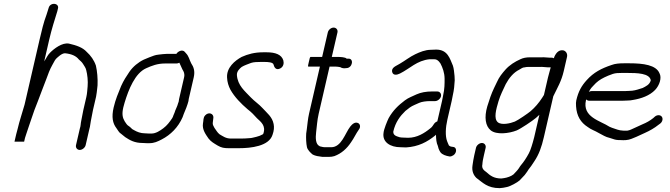

<svg xmlns="http://www.w3.org/2000/svg" viewBox="-20 -756 3471 995"><path d="M231.8 -714 228.1 -702C225.6 -694 223.1 -686.3 220.8 -679C206.3 -641.3 195.3 -594.6 185.2 -551L107.4 -214C95.2 -170.3 80.9 -129.7 71.1 -87C68.1 -77 65.7 -68 63.9 -60L55.1 -22H105.1L109.5 -41C110.7 -46.3 113 -53.3 116.3 -62C124.1 -88.3 132.4 -107 141.6 -137C151.6 -168.8 164.6 -202.8 176.8 -233C186.1 -256.1 210.7 -324 219.9 -346C229.1 -371.8 238.3 -396.4 250.5 -418C257.2 -428.4 262.6 -442.6 270.1 -451C279.2 -459.6 299.7 -480 316.8 -480C349.5 -476.7 374 -466.7 388.4 -448C396.8 -440.4 404 -434.8 410.1 -425C416.1 -414.1 423.9 -406.2 426.7 -393C433 -369.8 436.6 -335.9 434.1 -308C432 -290 432.1 -273.2 427.4 -253L411.9 -186C408.9 -172.6 403.9 -142.3 400.8 -129C397.6 -115.4 398.8 -103.3 393.8 -90L373.9 -4C370.9 9.2 379.9 21 393.2 21C406.4 21 420.9 9.2 423.9 -4L443.5 -89C447.7 -101.5 447.5 -114.9 450.8 -129C454 -142.9 458.6 -171.6 461.9 -186L477.9 -255C480.6 -267 482.3 -285.9 483.8 -298L485.5 -314C487.2 -348 483.7 -387.1 477 -416C467.4 -444.3 450.5 -467.9 429.4 -487C408 -510.5 376.6 -520.8 337.4 -530C302.5 -536.8 259.7 -503.6 239.5 -483C226.6 -470.7 220.2 -454.3 209.1 -438L235.4 -552C247.2 -603 263.4 -654.3 277.1 -698L279.9 -710C290.1 -740.7 239.5 -747 231.8 -714Z M894.1 -477H847.1C833.9 -477 813.7 -474.2 802.2 -473C783.6 -471.3 773 -466 754 -459L725.2 -447C696.5 -433.4 668.6 -410.2 650.7 -384C634.5 -360.1 621.1 -339.8 607.6 -310C592.8 -273.7 578.6 -240.7 568.9 -199C557.4 -149.2 563.9 -117.2 583.2 -92C591.3 -81.5 596.2 -68.9 608.3 -62C615.2 -57.2 622.8 -49.4 629.4 -45C653.2 -29.3 677.5 -15 719.5 -15C728.6 -14.3 735.6 -14 740.2 -14H754.2C779.5 -14 797 -22.5 818.2 -33.5C864 -57.1 903.7 -96.3 926.4 -149L932.1 -165C938.7 -178.7 952.8 -215.5 956.6 -232C956.7 -235.3 957.2 -239 958.1 -243L984 -355C991.6 -388.3 983.1 -409.6 970.8 -428C960.9 -447.1 959 -464.4 943.8 -480L936.7 -488C925.1 -500.3 903 -491.1 894.1 -477ZM903 -221C899.4 -205.2 887.7 -185.1 884.9 -173C882.9 -167 880.7 -161.7 878.2 -157C877.3 -153 875.2 -148.3 872 -143C858.7 -123.3 845.5 -105.5 826 -91C809.8 -78.9 787.7 -64 765.8 -64H751.8C747.1 -64 740.5 -64.3 732 -65C708.2 -65 690.2 -72.8 675.7 -81L665.1 -87L656.9 -95C652.5 -99 647.7 -102.7 642.5 -106C635.7 -111.4 631.7 -120 626.3 -127C615.3 -145.4 610.9 -164.3 618.9 -199C620.8 -207 623 -215.3 625.7 -224C646.6 -293.1 680 -376.5 736.8 -402C767 -415.5 795.5 -427 835.6 -427H894.6C899.2 -427 904.2 -428.3 909.5 -431C915.4 -418.9 919.3 -408.3 925.4 -396C932.1 -385.3 938.4 -374.1 934 -355L908.1 -243C907 -238.3 906.3 -233.7 905.9 -229C905.3 -226.3 904 -225.2 903 -221Z M1229.8 -38H1175.8C1149.8 -38 1133.5 -51.2 1117.9 -60C1106 -69.3 1100.4 -81.4 1091.5 -93C1087.6 -100 1080.7 -111.2 1082.7 -120C1084 -129.6 1085 -138 1085.9 -147C1086.9 -167.4 1061.4 -177.5 1043.6 -158.5C1031.6 -145.7 1035.5 -132.2 1031.8 -116C1026.8 -83.7 1047.2 -58.1 1060.8 -38C1073.6 -21.4 1089.1 -13.1 1109.2 -1C1127.4 9.3 1140.6 12 1164.2 12H1218.2C1280.6 12 1373.5 1.7 1392.2 -57C1400.2 -79.2 1401.3 -96.6 1398.1 -113C1391 -150.9 1363 -170.6 1340.3 -196C1322.7 -215.7 1298.8 -231.2 1279.9 -251C1249.1 -283.9 1211.5 -312.7 1207.7 -367C1206.7 -386.5 1221.8 -400.4 1232.4 -409C1247.3 -418.1 1264.3 -423.2 1281.3 -430C1293.7 -434.5 1315.4 -435 1331.4 -435H1350.4C1367.9 -435 1396.6 -433.8 1398 -420C1401.3 -407.5 1410.1 -390.4 1431.6 -401C1449.3 -409.7 1452.3 -428 1448.3 -443C1439.1 -472.9 1407.9 -485 1362 -485H1343C1299.4 -485 1264.7 -475.5 1232.4 -461C1196.8 -441.5 1153.5 -405.8 1156.7 -354C1157.6 -330.4 1164.5 -309.6 1174.2 -291C1196.1 -252.4 1229 -219 1262.9 -190C1282.4 -175.2 1296.8 -160.1 1312 -143C1331.3 -124.7 1359.5 -105 1344.5 -63C1344.4 -62.3 1343.5 -61.3 1341.9 -60C1330.2 -53.6 1321.8 -50.1 1308.9 -47C1296.3 -44.6 1285.4 -40 1271.2 -40C1258.2 -38.7 1243.5 -38 1229.8 -38Z M1678.8 -588 1649.4 -461H1589.4C1586.8 -461 1583.8 -452.7 1580.7 -436C1576.1 -419.3 1575.2 -411 1577.9 -411H1637.9L1581.6 -167C1575.3 -139.8 1573.3 -110.7 1569.9 -86L1566.8 -64C1565.3 -40.8 1566.7 -12.3 1570.6 6C1573.3 20.3 1589.5 36.3 1600.6 45C1615.2 52.4 1630.5 54.4 1650.8 57H1684.8C1694.8 57 1704.1 55.7 1712.8 53C1749.6 39.5 1777.7 13.9 1799.4 -19C1814.2 -39.3 1825.1 -64.4 1839.4 -84C1850.1 -97.6 1846.2 -112.4 1837.1 -117.5C1820 -127.2 1804.4 -111.6 1795.1 -100C1768.7 -66.5 1750.1 7 1696.4 7H1663.4C1660.2 6.3 1656.9 6 1653.6 6C1648.6 4.7 1644.2 3.7 1640.3 3C1638.3 3 1636.8 2.3 1635.8 1C1615.2 -8.1 1614.8 -41.7 1618.2 -70C1622.3 -101.9 1623.5 -131.9 1631.6 -167L1687.9 -411H1716.9C1722.3 -411 1738.6 -409.6 1743.2 -408C1753.2 -401.8 1762.3 -401.2 1775 -403C1807.1 -403 1816.2 -455.2 1783.4 -452H1776.4C1770.2 -460 1743.2 -461 1728.4 -461H1699.4L1728.8 -588C1731.9 -601.5 1722.6 -613 1709 -613C1695.4 -613 1681.9 -601.5 1678.8 -588Z M2246.1 -282H2219.1C2188.1 -282 2161 -277 2138.6 -267C2119.2 -257.4 2096.6 -249.9 2078.5 -236C2044.1 -210.1 2016.9 -184.1 1994.2 -144C1986.8 -129 1969.1 -86.2 1967.7 -68C1959.9 -19.2 2003.2 7 2055.4 7C2064.6 7.7 2074.2 8 2084.2 8C2148.7 4 2194 -20.3 2235.5 -54C2237.1 -55.3 2238.4 -56.7 2239.4 -58C2239.8 -35.9 2241.4 -15.7 2249 0L2252.8 14C2255.2 20.7 2258.4 27 2262.4 33C2272.3 45.9 2290 51.5 2310.3 55C2317 55 2323.5 52.8 2329.8 48.5C2349.1 35.3 2348.3 5 2325.8 5L2319.1 4C2315.3 4 2308.8 -0.1 2306.5 -2C2303.1 -8.5 2299.5 -18.7 2296.8 -25C2287 -51.6 2288.8 -94.5 2298.4 -136L2320.8 -233C2322.8 -241.7 2324.6 -251 2326.3 -261C2333.1 -290.5 2335.3 -315.6 2336.5 -340L2335.6 -362C2333.8 -378.8 2332.1 -401.7 2327 -416C2311.3 -452.1 2300.4 -499 2240.2 -499C2231.5 -499 2222.8 -498.7 2214 -498C2183.1 -498 2155.2 -485.8 2132.2 -475C2105.3 -462.4 2077.3 -440.4 2052.3 -426C2036.3 -415.1 2004.6 -406.8 2013 -381C2018.1 -365 2036.6 -366.9 2052.6 -375C2104.3 -400.5 2140.2 -442.5 2206.7 -449H2228.7C2242.8 -449 2248.1 -443.6 2254.9 -437L2262.6 -427C2274 -405 2283.7 -379.1 2284 -348.5C2284.1 -322.3 2284.3 -295.7 2276.3 -261C2274.6 -251 2272.8 -241.7 2270.8 -233L2246.3 -127C2239 -124.3 2233.4 -120 2229.3 -114L2221.8 -103C2218.7 -98.3 2214.4 -94 2208.8 -90C2179.4 -66.1 2141.4 -42 2094.7 -42C2086 -42 2077.4 -42.3 2068.9 -43C2062.3 -43 2056.1 -43.7 2050.4 -45C2033.4 -50.5 2017.5 -54.3 2018.1 -74C2029.5 -123.5 2053.6 -154.7 2080.8 -181C2088.2 -187 2095.9 -193 2103.9 -199C2117.7 -209 2137.5 -215.7 2152.5 -223C2165.9 -229 2188.8 -232 2207.6 -232H2234.6C2247.8 -232 2262.3 -243.8 2265.3 -257C2268.4 -270.2 2259.3 -282 2246.1 -282Z M2901.6 -388 2918.4 -461C2922.2 -477.3 2913 -491.7 2899.3 -495C2879.4 -498.3 2863.8 -487 2852.4 -461L2852 -459C2851.7 -457.7 2850.9 -456 2849.8 -454C2846.9 -456 2843.5 -457 2839.5 -457H2830.5C2817.7 -457 2800.1 -460.1 2788 -459H2726C2707.3 -459 2691 -456 2676.7 -449C2647.9 -436.1 2620.6 -418.9 2599.2 -395C2582.3 -375.7 2566.4 -356.5 2555.4 -331L2540 -299C2526.3 -270.5 2515.5 -238.7 2505.3 -205C2488.4 -147.1 2495.8 -102.7 2523.1 -80.5C2552.5 -56.6 2617.1 -64 2657.5 -80C2679.6 -89.4 2740 -129.9 2757.5 -145L2775.2 -161L2748.4 -45C2746.2 -35.7 2743.9 -27 2741.4 -19C2738.1 -4.8 2732.2 9.5 2727.7 23C2721.6 40.2 2701 72.9 2690.5 86.5C2683 96.3 2675.5 104.2 2669.5 115C2661.8 127.1 2650.3 137.5 2640.8 148C2629.4 157.3 2608.1 164.8 2592.4 167L2578 169C2538.9 169 2519.8 153.4 2500.6 136C2489 127.5 2474.8 117.8 2479.8 96C2480.6 80.7 2483.7 66.4 2487.9 48L2496.7 10C2499.7 -3.2 2490.7 -15 2477.5 -15C2464.3 -15 2449.7 -3.2 2446.7 10L2437.9 48C2433.5 67.1 2431.2 84 2428.7 101C2424 130.5 2434.2 151.8 2448.7 166C2481.9 190.3 2505.9 219 2569.4 219L2587.9 217C2594.2 215.7 2600.9 214.3 2607.8 213C2625.4 209.2 2660.6 189.8 2672.7 179L2699.1 151C2703.9 145 2708.2 139 2712.3 133L2718.6 123C2730.7 107.9 2734.6 102 2748.3 81C2773.1 44.6 2786.6 6.1 2798.4 -45L2847.3 -257C2870 -304.1 2889.2 -334.5 2901.6 -388ZM2819.7 -354 2798.9 -264C2794.9 -258 2791.7 -253 2789.5 -249C2772.7 -223.1 2752.3 -198.9 2729.4 -179.5C2717.6 -169.5 2664.2 -132.6 2648.1 -126C2625 -116.4 2578.8 -106.2 2559.8 -122.5C2537.4 -141.7 2550.9 -189.3 2563.3 -231C2573.3 -264 2587.3 -290.9 2600.9 -320C2618 -351.8 2641.1 -380.2 2671.2 -395C2681.7 -400.6 2688 -407 2699 -407C2703.9 -408.3 2709.1 -409 2714.4 -409H2778.4C2789.9 -410.6 2806.5 -407 2819 -407H2834C2830 -389.9 2824.3 -374 2819.7 -354Z M3031.6 -280 3038.4 -292C3040.8 -296.7 3046.4 -303.3 3055 -312C3073.3 -332.9 3089 -343.4 3112 -355L3132 -364C3140.7 -366.7 3148.7 -369.7 3156.1 -373C3169.2 -377.5 3185.7 -378 3202.3 -378H3230.3C3281.5 -378 3346.3 -376.7 3352.5 -340C3347.1 -316.8 3325.7 -308.1 3310.3 -300L3297.3 -296C3280.4 -290.2 3261.7 -285 3240.8 -285C3233.3 -284.3 3225.9 -284 3218.6 -284H3045.6C3041.6 -284 3036.9 -282.7 3031.6 -280ZM3393.2 -159C3386.2 -159 3379.8 -156.7 3374.1 -152L3365.2 -144C3349.3 -131.1 3329.5 -119.9 3309.9 -112L3266.2 -92C3254.6 -86.8 3244 -80.8 3231.2 -79H3210.2C3195.6 -80.2 3191.1 -80.7 3180.4 -84L3165.5 -89C3157.1 -91.3 3145.9 -95.9 3138.9 -99C3090.9 -130.6 2996.3 -148.7 3016.7 -237L3017.6 -241C3021.9 -236.3 3027.4 -234 3034 -234H3207C3215 -234 3223.4 -234.3 3232.3 -235C3241.6 -235 3250.8 -236 3259.9 -238C3303.1 -244.9 3347.1 -260.6 3375 -290C3397.9 -313.8 3410.4 -352.9 3397.8 -376C3380.4 -419 3314.8 -428 3241.8 -428H3213.8C3190.3 -428 3167.7 -426.4 3148.7 -419C3096.7 -401.5 3056.4 -380.8 3020.7 -341C2994 -311.7 2977.3 -282.9 2966.5 -236C2964.6 -228 2964.3 -217.7 2965.3 -205C2968.5 -154.7 2989.5 -121.1 3025.6 -98C3043.6 -83.8 3062.6 -79.2 3084.2 -66C3106.6 -54.9 3115.5 -46.9 3140.5 -41L3156.3 -36C3168.9 -31.4 3177.4 -30 3195.9 -30C3205.8 -29.3 3215.1 -29.3 3223.9 -30C3244 -31.2 3261.7 -40.5 3277.9 -47L3321.5 -67C3346.5 -78.2 3371.4 -92.1 3392.2 -109L3401.8 -116C3407.5 -120.7 3411.2 -126.5 3412.8 -133.5C3416 -147.4 3407.1 -159 3393.2 -159Z"/></svg>

Font: HoneyBee
Style: BookIt
Weight: 300
Foundry: Cannot Into Space Fonts
Version: Version 0.89